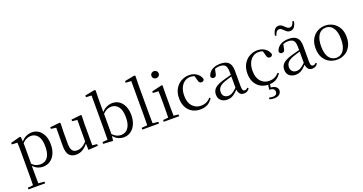

<svg xmlns="http://www.w3.org/2000/svg" viewBox="-46 -1718 5466 2890"><g transform="rotate(-20 2687.5 -272.5)"><path d="M40.5 259.8V232.4L151.7 222.2H189.5L308.2 232.4V259.8ZM125.5 259.8Q126.5 225.6 127 185.1Q127.5 144.5 128 103.1Q128.5 61.7 128.5 26.7V-286.8Q128.5 -338.2 128 -379.5Q127.5 -420.7 125.5 -457.5L36.5 -462.4V-487.9L189.9 -528L202.9 -519.6L208.9 -435.3L210.7 -430.1V-78.7L209.5 -68.7V26.5Q209.5 60.7 210 102.2Q210.5 143.7 211 184.7Q211.5 225.6 212.5 259.8ZM366.6 14.6Q322.1 14.6 277.2 -5.1Q232.3 -24.9 194.2 -77.1H181.4L195.3 -105.1Q232.5 -63.7 267.4 -48.2Q302.2 -32.7 343.5 -32.7Q387.2 -32.7 422.6 -55.1Q458.1 -77.6 479.3 -128.1Q500.5 -178.6 500.5 -260.8Q500.5 -374.9 458.5 -429.7Q416.4 -484.5 347.9 -484.5Q310.4 -484.5 273 -466.8Q235.5 -449.1 191.2 -398.2L180.6 -425H191.5Q230.9 -481.5 280.2 -506.1Q329.6 -530.6 380.3 -530.6Q441.5 -530.6 488.2 -498Q535 -465.4 562.1 -405.4Q589.2 -345.3 589.2 -262.6Q589.2 -177.1 560.5 -114.8Q531.7 -52.4 481.4 -18.9Q431.2 14.6 366.6 14.6Z M896.9 14.6Q825.8 14.6 787.1 -29.8Q748.3 -74.2 749.3 -185.8L751.5 -483.7L773.7 -466.6L669.1 -481V-507.3L825.5 -523L836.2 -511.5L831.8 -380.4V-185.1Q831.8 -105.3 857.6 -73.3Q883.4 -41.4 932.3 -41.4Q978.8 -41.4 1022.1 -68.1Q1065.4 -94.9 1100.9 -141.8L1124.1 -103H1097.7Q1059.1 -51 1009.2 -18.2Q959.3 14.6 896.9 14.6ZM1092.4 9.3 1088.8 -114.1V-115.5L1090.4 -471.2L1009.2 -480.3V-506.2L1164.2 -523L1174.4 -511.5L1170.4 -380.4V-35L1246.3 -27.4V0.2Z M1331.3 0V-27.8L1414.7 -35.2Q1415.7 -63.6 1415.7 -98.1Q1415.7 -132.5 1416.2 -166.9Q1416.7 -201.3 1416.7 -228.5V-743.5L1328.7 -748.1V-775.1L1485.1 -805.5L1500.5 -796.5L1497.5 -641V-437.1L1498.9 -427.1V-81.2V-79.9L1487.1 9.5ZM1659.2 14.6Q1613.1 14.6 1566.7 -8.4Q1520.3 -31.5 1482.2 -86.3H1471.2L1484.3 -111.1Q1522.7 -68.9 1558.6 -50.8Q1594.4 -32.7 1634.1 -32.7Q1676.2 -32.7 1711.8 -55Q1747.4 -77.4 1769.1 -127.9Q1790.7 -178.5 1790.7 -262.4Q1790.7 -374.7 1747.4 -429.6Q1704.1 -484.5 1636.3 -484.5Q1612.5 -484.5 1587.2 -477.4Q1561.9 -470.2 1534.7 -450.9Q1507.6 -431.5 1475.2 -395.4L1464.4 -424.4H1477.1Q1518.3 -480.6 1568.6 -505.6Q1618.8 -530.6 1669.7 -530.6Q1731.1 -530.6 1777.9 -498Q1824.8 -465.4 1851.9 -405.4Q1879 -345.3 1879 -263.2Q1879 -181.9 1851.4 -119.1Q1823.8 -56.3 1774.4 -20.8Q1725.1 14.6 1659.2 14.6Z M1959.6 0V-27.8L2076.5 -38.6H2108.1L2225.7 -27.8V0ZM2049.7 0Q2050.7 -31.5 2051.2 -70.8Q2051.7 -110.1 2052.2 -151.5Q2052.7 -192.9 2052.7 -228.5V-743.7L1964.7 -748.1V-775.1L2123.1 -805.5L2138.1 -796.5L2134.9 -641V-228.5Q2134.9 -192.9 2135.4 -151.5Q2135.9 -110.1 2136.5 -70.8Q2137.1 -31.5 2138.1 0Z M2302.3 0V-27.8L2412.1 -38.6H2443.5L2549.3 -27.8V0ZM2385.3 0Q2386.3 -24.4 2387.2 -65.3Q2388.1 -106.3 2388.6 -150.7Q2389.1 -195.1 2389.1 -228.5V-288.8Q2389.1 -339.6 2388.2 -380.6Q2387.3 -421.6 2385.3 -458.9L2296.3 -463V-488.6L2460.7 -528L2472.9 -519.8L2470.5 -380.2V-228.5Q2470.5 -195.1 2471 -150.7Q2471.5 -106.3 2472.1 -65.3Q2472.7 -24.4 2473.7 0ZM2421.8 -655Q2397.9 -655 2381.1 -670.5Q2364.3 -686 2364.3 -711.1Q2364.3 -735.9 2381.1 -751.8Q2397.9 -767.7 2421.8 -767.7Q2445.2 -767.7 2462.7 -751.8Q2480.2 -735.9 2480.2 -711.1Q2480.2 -686 2462.7 -670.5Q2445.2 -655 2421.8 -655Z M2887.6 14.6Q2814.8 14.6 2758.8 -17.1Q2702.8 -48.8 2671.1 -108.5Q2639.4 -168.3 2639.4 -251.4Q2639.4 -340.7 2676.2 -403.2Q2712.9 -465.8 2772.5 -498.2Q2832 -530.6 2900.8 -530.6Q2945.5 -530.6 2983.7 -514.4Q3021.9 -498.1 3048.7 -468.8Q3075.5 -439.5 3086.2 -399.3Q3077.3 -364.4 3043.7 -364.4Q3023 -364.4 3010.6 -375.7Q2998.1 -386.9 2993.7 -413.5L2968.7 -501.6L3018.8 -461.9Q2988.5 -482.4 2961.4 -490.6Q2934.3 -498.8 2906 -498.8Q2854.9 -498.8 2813.9 -469.9Q2773 -441 2749.5 -388.2Q2725.9 -335.4 2725.9 -261.5Q2725.9 -153.9 2778.9 -94.5Q2831.8 -35 2916.2 -35Q2961 -35 2999.9 -52.7Q3038.9 -70.3 3071.8 -106.9L3087.6 -93.9Q3054.6 -42.3 3006.9 -13.8Q2959.2 14.6 2887.6 14.6Z M3317.7 14.6Q3258.5 14.6 3219.1 -19.1Q3179.6 -52.8 3179.6 -115.1Q3179.6 -153.9 3196.8 -184.3Q3213.9 -214.6 3253.4 -239Q3292.9 -263.5 3358.9 -282.3Q3400.8 -294.9 3446.8 -306.7Q3492.8 -318.5 3532.8 -327.7V-303.3Q3492.8 -293.3 3451.7 -281.5Q3410.6 -269.7 3376.6 -257Q3313.3 -233.6 3286.6 -201.7Q3259.9 -169.7 3259.9 -128.2Q3259.9 -81.6 3285.5 -58Q3311.2 -34.4 3353.1 -34.4Q3375.6 -34.4 3397.6 -43.3Q3419.6 -52.2 3447.7 -74.2Q3475.7 -96.3 3513.8 -134.4L3522.5 -87.1H3498.9Q3467.7 -53.7 3440.5 -31.1Q3413.2 -8.4 3384.1 3.1Q3355 14.6 3317.7 14.6ZM3584.8 13.6Q3540.1 13.6 3517.8 -16.6Q3495.5 -46.7 3492.2 -99.7V-103.3V-359Q3492.2 -415 3480.1 -445.3Q3467.9 -475.6 3442.7 -487.6Q3417.6 -499.6 3378 -499.6Q3349.3 -499.6 3320.1 -491.4Q3290.9 -483.2 3257.7 -464.7L3301.2 -491.9L3284.8 -412.7Q3281.2 -386 3268.7 -375.2Q3256.1 -364.3 3237.4 -364.3Q3201.2 -364.3 3193.5 -399.7Q3208.4 -461 3262.1 -495.8Q3315.8 -530.6 3400.2 -530.6Q3487.5 -530.6 3529.8 -489.2Q3572 -447.8 3572 -354.6V-107.7Q3572 -60.8 3583.1 -44.2Q3594.1 -27.5 3614.4 -27.5Q3627 -27.5 3637 -33.2Q3647 -38.8 3659.4 -52.1L3675.1 -36.7Q3659.2 -10.7 3636.6 1.4Q3614 13.6 3584.8 13.6Z M3981.6 14.6Q3908.8 14.6 3852.8 -17.1Q3796.8 -48.8 3765.1 -108.5Q3733.4 -168.3 3733.4 -251.4Q3733.4 -340.7 3770.2 -403.2Q3806.9 -465.8 3866.5 -498.2Q3926 -530.6 3994.8 -530.6Q4039.5 -530.6 4077.7 -514.4Q4115.9 -498.1 4142.7 -468.8Q4169.5 -439.5 4180.2 -399.3Q4171.3 -364.4 4137.7 -364.4Q4117 -364.4 4104.6 -375.7Q4092.1 -386.9 4087.7 -413.5L4062.7 -501.6L4112.8 -461.9Q4082.5 -482.4 4055.4 -490.6Q4028.3 -498.8 4000 -498.8Q3948.9 -498.8 3907.9 -469.9Q3867 -441 3843.5 -388.2Q3819.9 -335.4 3819.9 -261.5Q3819.9 -153.9 3872.9 -94.5Q3925.8 -35 4010.2 -35Q4055 -35 4093.9 -52.7Q4132.9 -70.3 4165.8 -106.9L4181.6 -93.9Q4148.6 -42.3 4100.9 -13.8Q4053.2 14.6 3981.6 14.6ZM3958.4 89.5 3972.6 -1.8H4000.8L3989.8 81.2L3976 64.5Q4035.7 65.3 4068.3 89.1Q4100.9 112.9 4100.9 150.3Q4100.9 187.3 4071.8 212.4Q4042.8 237.4 3987 237.4Q3963.1 237.4 3944.4 233.7Q3925.8 230 3911.2 224.6L3916.6 200.7Q3933 203.9 3947.9 205.9Q3962.9 207.9 3976.5 207.9Q4010.7 207.9 4027.4 192.1Q4044.1 176.3 4044.1 149.9Q4044.1 123.1 4024 107.4Q4003.9 91.7 3958.4 89.5Z M4411.7 14.6Q4352.5 14.6 4313.1 -19.1Q4273.6 -52.8 4273.6 -115.1Q4273.6 -153.9 4290.8 -184.3Q4307.9 -214.6 4347.4 -239Q4386.9 -263.5 4452.9 -282.3Q4494.8 -294.9 4540.8 -306.7Q4586.8 -318.5 4626.8 -327.7V-303.3Q4586.8 -293.3 4545.7 -281.5Q4504.6 -269.7 4470.6 -257Q4407.3 -233.6 4380.6 -201.7Q4353.9 -169.7 4353.9 -128.2Q4353.9 -81.6 4379.5 -58Q4405.2 -34.4 4447.1 -34.4Q4469.6 -34.4 4491.6 -43.3Q4513.6 -52.2 4541.7 -74.2Q4569.7 -96.3 4607.8 -134.4L4616.5 -87.1H4592.9Q4561.7 -53.7 4534.5 -31.1Q4507.2 -8.4 4478.1 3.1Q4449 14.6 4411.7 14.6ZM4678.8 13.6Q4634.1 13.6 4611.8 -16.6Q4589.5 -46.7 4586.2 -99.7V-103.3V-359Q4586.2 -415 4574.1 -445.3Q4561.9 -475.6 4536.7 -487.6Q4511.6 -499.6 4472 -499.6Q4443.3 -499.6 4414.1 -491.4Q4384.9 -483.2 4351.7 -464.7L4395.2 -491.9L4378.8 -412.7Q4375.2 -386 4362.7 -375.2Q4350.1 -364.3 4331.4 -364.3Q4295.2 -364.3 4287.5 -399.7Q4302.4 -461 4356.1 -495.8Q4409.8 -530.6 4494.2 -530.6Q4581.5 -530.6 4623.8 -489.2Q4666 -447.8 4666 -354.6V-107.7Q4666 -60.8 4677.1 -44.2Q4688.1 -27.5 4708.4 -27.5Q4721 -27.5 4731 -33.2Q4741 -38.8 4753.4 -52.1L4769.1 -36.7Q4753.2 -10.7 4730.6 1.4Q4708 13.6 4678.8 13.6ZM4318.1 -644.7Q4326.5 -699.9 4352 -734.1Q4377.6 -768.2 4418.5 -768.2Q4445.3 -768.2 4464.3 -755.8Q4483.3 -743.3 4498.5 -727.1Q4515.9 -709 4531.9 -696.8Q4547.8 -684.5 4570.5 -684.5Q4596.5 -684.5 4613.1 -704.4Q4629.7 -724.3 4639.7 -761L4661.6 -753.8Q4653.1 -698.2 4627.6 -665Q4602 -631.8 4560.5 -631.8Q4532.5 -631.8 4514 -643.8Q4495.5 -655.8 4480.9 -671.2Q4464.3 -687.9 4448.3 -701.6Q4432.4 -715.3 4408.9 -715.3Q4382.9 -715.3 4366.4 -695.2Q4349.9 -675 4339.1 -637.5Z M5076.5 14.6Q5010.2 14.6 4953.4 -15.9Q4896.6 -46.5 4862 -107.4Q4827.4 -168.3 4827.4 -257.8Q4827.4 -347.6 4863.1 -408.5Q4898.7 -469.3 4955.7 -500Q5012.7 -530.6 5076.5 -530.6Q5141.2 -530.6 5198.2 -500.1Q5255.2 -469.5 5290.9 -408.7Q5326.5 -347.8 5326.5 -257.8Q5326.5 -168 5291.4 -107.2Q5256.3 -46.3 5199.5 -15.8Q5142.7 14.6 5076.5 14.6ZM5076.5 -16.4Q5151 -16.4 5193.7 -78.2Q5236.4 -140.1 5236.4 -256.6Q5236.4 -373.4 5193.7 -436.1Q5151 -498.8 5076.5 -498.8Q5002.1 -498.8 4959.3 -436.1Q4916.5 -373.4 4916.5 -256.6Q4916.5 -140.1 4959.3 -78.2Q5002.1 -16.4 5076.5 -16.4Z"/></g></svg>

Font: Source Han Serif JP VF
Style: Regular
Weight: 250
Designer: Ryoko NISHIZUKA 西塚涼子 (kana & ideographs); Frank Grießhammer (Latin, Greek & Cyrillic); Wenlong ZHANG 张文龙 (bopomofo); San
Foundry: Adobe
Version: Version 2.001;hotconv 1.1.0;makeotfexe 2.6.0